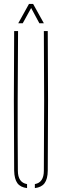

<svg xmlns="http://www.w3.org/2000/svg" viewBox="-20 -959 317 983"><path d="M52.5 -85Q49.5 -442.5 52.5 -800H72.5Q71 -621 70.5 -442.8Q70 -264.5 71.5 -85Q71.5 -24.5 118.5 -16.5V4Q84.5 0 69 -21.2Q53.5 -42.5 52.5 -85ZM158.5 4V-16.5Q204.5 -24.5 204.5 -85Q207.5 -442.5 204.5 -800H224.5Q227.5 -442.5 224.5 -85Q224 -42.5 208.2 -21.2Q192.5 0 158.5 4ZM73.5 -840 128.5 -939H149.5L204.5 -840H181.5L139.5 -918L96.5 -840Z"/></svg>

Font: Big Shoulders Stencil Display Thin
Style: Regular
Weight: 100
Designer: Patric King
Foundry: XO Type Co
Version: Version 1.000